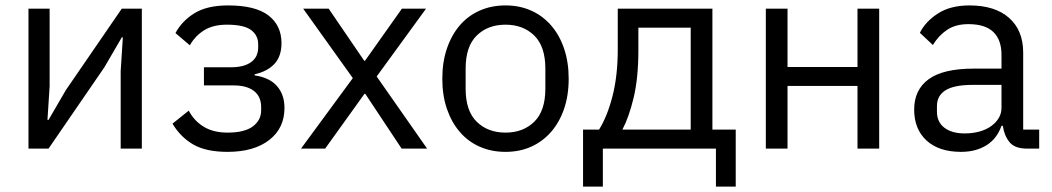

<svg xmlns="http://www.w3.org/2000/svg" viewBox="-20 -548 3881 708"><path d="M85 -516H163V-230L155 -106H159L223 -216L429 -516H503V0H425V-286L433 -410H429L365 -300L159 0H85Z M819 12Q740 12 693 -15Q646 -42 616 -92L676 -140Q696 -102 731.5 -80.5Q767 -59 819 -59Q882 -59 912.5 -82Q943 -105 943 -141V-153Q943 -192 916.5 -212.5Q890 -233 842 -233H732V-300H832Q880 -300 906 -319Q932 -338 932 -373V-385Q932 -418 905.5 -437.5Q879 -457 817 -457Q766 -457 733 -436.5Q700 -416 680 -381L627 -426Q651 -471 697.5 -499.5Q744 -528 821 -528Q922 -528 970 -491Q1018 -454 1018 -389Q1018 -341 992.5 -313Q967 -285 919 -274V-270Q974 -262 1001.5 -230.5Q1029 -199 1029 -150Q1029 -75 972.5 -31.5Q916 12 819 12Z M1090 0ZM1090 0 1281 -260 1098 -516H1192L1323 -324H1326L1462 -516H1551L1369 -266L1555 0H1461L1327 -202H1324L1179 0Z M1611 0ZM1844 12Q1792 12 1749 -7Q1706 -26 1675.5 -61.5Q1645 -97 1628 -146.5Q1611 -196 1611 -258Q1611 -319 1628 -369Q1645 -419 1675.5 -454.5Q1706 -490 1749 -509Q1792 -528 1844 -528Q1896 -528 1938.5 -509Q1981 -490 2012 -454.5Q2043 -419 2060 -369Q2077 -319 2077 -258Q2077 -196 2060 -146.5Q2043 -97 2012 -61.5Q1981 -26 1938.5 -7Q1896 12 1844 12ZM1844 -59Q1909 -59 1950 -99Q1991 -139 1991 -221V-295Q1991 -377 1950 -417Q1909 -457 1844 -457Q1779 -457 1738 -417Q1697 -377 1697 -295V-221Q1697 -139 1738 -99Q1779 -59 1844 -59Z M2130 -70H2189Q2220 -120 2239 -195Q2258 -270 2258 -367V-516H2607V-70H2693V140H2620V0H2203V140H2130ZM2527 -70V-446H2334V-363Q2334 -260 2316.5 -187.5Q2299 -115 2275 -70Z M2804 -516H2884V-301H3142V-516H3222V0H3142V-231H2884V0H2804Z M3351 0ZM3767 0Q3722 0 3702.5 -24Q3683 -48 3678 -84H3673Q3656 -36 3617 -12Q3578 12 3524 12Q3442 12 3396.5 -30Q3351 -72 3351 -144Q3351 -217 3404.5 -256Q3458 -295 3571 -295H3673V-346Q3673 -401 3643 -430Q3613 -459 3551 -459Q3504 -459 3472.5 -438Q3441 -417 3420 -382L3372 -427Q3393 -469 3439 -498.5Q3485 -528 3555 -528Q3649 -528 3701 -482Q3753 -436 3753 -354V-70H3812V0ZM3537 -56Q3567 -56 3592 -63Q3617 -70 3635 -83Q3653 -96 3663 -113Q3673 -130 3673 -150V-235H3567Q3498 -235 3466.5 -215Q3435 -195 3435 -157V-136Q3435 -98 3462.5 -77Q3490 -56 3537 -56Z"/></svg>

Font: Aneliza
Style: Regular
Weight: 400
Designer: Mike Abbink, Paul van der Laan, Pieter van Rosmalen
Foundry: Bold Monday
Version: Version 3.001;September 8, 2019;FontCreator 11.5.0.2425 64-b